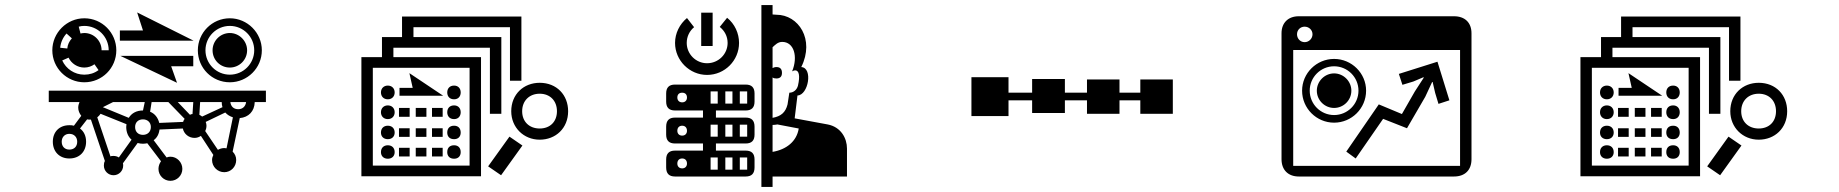

<svg xmlns="http://www.w3.org/2000/svg" viewBox="-20 -680 7240 756"><path d="M223 -122C223 -140 235 -153 253 -153C272 -153 284 -140 284 -122C284 -103 272 -91 253 -91C235 -91 223 -103 223 -122ZM477 -180C477 -159 485 -141 498 -130L448 -60C442 -64 435 -66 427 -66C423 -66 418 -66 415 -64L363 -218C368 -222 373 -227 376 -232L478 -191C478 -187 477 -183 477 -180ZM425 -278H550L543 -245C517 -245 498 -234 487 -216L385 -258ZM512 -180C512 -198 524 -210 543 -210C561 -210 574 -198 574 -180C574 -161 561 -149 543 -149C524 -149 512 -161 512 -180ZM607 -196C602 -217 589 -233 571 -240L577 -278H643L707 -212C704 -208 702 -204 701 -200ZM741 -278 738 -231C735 -231 731 -230 728 -228L680 -278ZM776 -221C772 -224 769 -226 765 -228L768 -278H853C853 -271 854 -264 856 -258ZM788 -164C791 -170 793 -177 793 -185C793 -190 792 -195 790 -200L867 -237C875 -228 885 -222 897 -218L872 -96C869 -96 866 -97 863 -97C854 -97 845 -94 838 -90ZM949 -278C947 -261 935 -250 918 -250C900 -250 889 -261 887 -278ZM217 -492C219 -513 228 -533 242 -548L263 -529C253 -518 246 -504 245 -489ZM250 -453C261 -430 285 -414 312 -414C327 -414 341 -419 352 -427L368 -404C352 -392 333 -386 312 -386C273 -386 240 -409 225 -442ZM380 -482C380 -519 350 -550 312 -550C307 -550 302 -549 297 -548L290 -575C297 -577 304 -578 312 -578C365 -578 408 -535 408 -482ZM789 -482C789 -535 832 -578 885 -578C938 -578 981 -535 981 -482C981 -429 938 -386 885 -386C832 -386 789 -429 789 -482ZM188 -122C188 -83 214 -56 253 -56C293 -56 319 -83 319 -122C319 -145 310 -163 295 -174L323 -210C327 -209 331 -209 338 -209L393 -46C390 -41 389 -35 389 -28C389 -7 406 10 427 10C448 10 465 -7 465 -28C465 -31 465 -34 464 -37L522 -117C529 -115 536 -114 543 -114C549 -114 555 -115 560 -116L614 -45C608 -37 604 -26 604 -15C604 11 625 32 651 32C677 32 698 11 698 -15C698 -41 677 -63 651 -63C646 -63 641 -62 636 -60L585 -128C598 -137 606 -152 608 -170L700 -174C704 -153 723 -137 746 -137C755 -137 764 -140 771 -145L820 -70C817 -64 815 -57 815 -50C815 -23 837 -2 863 -2C889 -2 910 -23 910 -50C910 -63 905 -74 896 -83L924 -215C959 -218 982 -242 983 -278H1027V-323H172V-278H293C290 -271 288 -264 288 -256C288 -244 293 -233 300 -224L271 -185C265 -187 260 -187 253 -187C214 -187 188 -161 188 -122ZM186 -482C186 -412 243 -356 312 -356C382 -356 438 -412 438 -482C438 -551 382 -608 312 -608C243 -608 186 -551 186 -482ZM677 -354 654 -419H741V-460H454ZM543 -560H452V-520H742L520 -631ZM817 -482C817 -444 847 -414 885 -414C922 -414 953 -444 953 -482C953 -519 922 -550 885 -550C847 -550 817 -519 817 -482ZM759 -482C759 -412 815 -356 885 -356C954 -356 1011 -412 1011 -482C1011 -551 954 -608 885 -608C815 -608 759 -551 759 -482Z M1829 -413V-28H1448V-413ZM2105 -311C2146 -311 2173 -283 2173 -242C2173 -201 2146 -174 2105 -174C2064 -174 2036 -201 2036 -242C2036 -283 2064 -311 2105 -311ZM1480 -81C1480 -65 1491 -55 1507 -55C1523 -55 1534 -65 1534 -81C1534 -98 1523 -108 1507 -108C1491 -108 1480 -98 1480 -81ZM1480 -316C1480 -300 1491 -289 1507 -289C1523 -289 1534 -300 1534 -316C1534 -332 1523 -343 1507 -343C1491 -343 1480 -332 1480 -316ZM1480 -238C1480 -222 1491 -211 1507 -211C1523 -211 1534 -222 1534 -238C1534 -254 1523 -265 1507 -265C1491 -265 1480 -254 1480 -238ZM1480 -158C1480 -142 1491 -132 1507 -132C1523 -132 1534 -142 1534 -158C1534 -175 1523 -185 1507 -185C1491 -185 1480 -175 1480 -158ZM1593 -220V-255H1551V-220ZM1593 -141V-175H1551V-141ZM1593 -64V-98H1551V-64ZM1659 -220V-255H1617V-220ZM1659 -141V-175H1617V-141ZM1659 -64V-98H1617V-64ZM1553 -334V-303H1725L1592 -392L1605 -334ZM1723 -220V-255H1681V-220ZM1723 -141V-175H1681V-141ZM1723 -64V-98H1681V-64ZM1874 -455H1529V-492H1909V-232H1954V-534H1608V-573H1988V-362H2033V-615H1563V-534H1484V-455H1403V14H1874ZM1741 -316C1741 -300 1751 -289 1768 -289C1784 -289 1794 -300 1794 -316C1794 -332 1784 -343 1768 -343C1751 -343 1741 -332 1741 -316ZM1741 -238C1741 -222 1751 -211 1768 -211C1784 -211 1794 -222 1794 -238C1794 -254 1784 -265 1768 -265C1751 -265 1741 -254 1741 -238ZM1741 -158C1741 -142 1751 -132 1768 -132C1784 -132 1794 -142 1794 -158C1794 -175 1784 -185 1768 -185C1751 -185 1741 -175 1741 -158ZM1741 -81C1741 -65 1751 -55 1768 -55C1784 -55 1794 -65 1794 -81C1794 -98 1784 -108 1768 -108C1751 -108 1741 -98 1741 -81ZM1986 -142 1902 -25 1953 10 2037 -107ZM2105 -354C2042 -354 1993 -309 1993 -242C1993 -178 2042 -130 2105 -130C2168 -130 2217 -175 2217 -242C2217 -306 2172 -354 2105 -354Z M2647 -296C2647 -308 2654 -315 2666 -315C2678 -315 2685 -308 2685 -296C2685 -285 2678 -277 2666 -277C2654 -277 2647 -285 2647 -296ZM2647 -165C2647 -177 2654 -185 2666 -185C2678 -185 2685 -177 2685 -165C2685 -154 2678 -146 2666 -146C2654 -146 2647 -154 2647 -165ZM2647 -36C2647 -48 2654 -56 2666 -56C2678 -56 2685 -48 2685 -36C2685 -25 2678 -17 2666 -17C2654 -17 2647 -25 2647 -36ZM2806 -320V-272H2778V-320ZM2806 -189V-142H2778V-189ZM2806 -60V-12H2778V-60ZM2864 -320V-272H2836V-320ZM2864 -189V-142H2836V-189ZM2864 -60V-12H2836V-60ZM2922 -320V-272H2893V-320ZM2922 -189V-142H2893V-189ZM2922 -60V-12H2893V-60ZM3022 -188C3029 -188 3035 -189 3041 -190L3125 -174C3117 -123 3076 -91 3022 -82ZM3037 -371C3052 -371 3059 -379 3059 -393C3059 -408 3052 -416 3037 -416C3031 -416 3026 -414 3022 -412V-494C3033 -504 3043 -515 3060 -515C3106 -515 3123 -458 3099 -399C3104 -402 3108 -403 3111 -403C3126 -403 3131 -382 3122 -343C3118 -327 3105 -315 3088 -315L3081 -269C3073 -237 3055 -222 3022 -216V-375C3026 -372 3031 -371 3037 -371ZM2603 -280C2603 -257 2614 -245 2638 -245H2748V-217H2638C2614 -217 2603 -205 2603 -181V-150C2603 -127 2614 -115 2638 -115H2748V-87H2638C2614 -87 2603 -75 2603 -52V-21C2603 3 2614 15 2638 15H2916C2940 15 2951 3 2951 -21V-52C2951 -75 2940 -87 2916 -87H2799V-115H2916C2940 -115 2951 -127 2951 -150V-181C2951 -205 2940 -217 2916 -217H2799V-245H2916C2940 -245 2951 -257 2951 -280V-312C2951 -335 2940 -347 2916 -347H2638C2614 -347 2603 -335 2603 -312ZM2685 -609C2656 -585 2638 -549 2638 -511C2638 -442 2695 -385 2764 -385C2834 -385 2890 -442 2890 -511C2890 -549 2873 -586 2843 -610L2814 -574C2833 -559 2845 -537 2845 -511C2845 -467 2809 -431 2764 -431C2720 -431 2684 -467 2684 -511C2684 -536 2695 -558 2713 -573ZM3109 -214 3120 -304C3163 -305 3182 -413 3135 -416C3189 -525 3124 -622 3037 -622L3022 -623V-660H2978V56H3022V15H3315V-95C3315 -136 3291 -180 3239 -190ZM2741 -499H2786V-630H2741Z M4044 -369V-315H3951V-376H3805V-223H3951V-285H4044V-235H4173V-285H4260V-232H4388V-285H4470V-232H4598V-367H4470V-315H4388V-367H4260V-315H4173V-369Z M5137 -323C5137 -376 5180 -419 5233 -419C5286 -419 5329 -376 5329 -323C5329 -270 5286 -227 5233 -227C5180 -227 5137 -270 5137 -323ZM5072 -27V-483H5729V-27ZM5087 -545C5087 -562 5100 -575 5117 -575C5134 -575 5148 -562 5148 -545C5148 -528 5134 -514 5117 -514C5100 -514 5087 -528 5087 -545ZM5107 -323C5107 -253 5164 -197 5233 -197C5302 -197 5359 -253 5359 -323C5359 -392 5302 -448 5233 -448C5164 -448 5107 -392 5107 -323ZM5165 -323C5165 -285 5196 -255 5233 -255C5270 -255 5301 -285 5301 -323C5301 -360 5270 -391 5233 -391C5196 -391 5165 -360 5165 -323ZM5774 -549C5774 -590 5749 -616 5705 -616H5094C5052 -616 5026 -590 5026 -549V-53C5026 -11 5052 15 5094 15H5705C5749 15 5774 -11 5774 -53ZM5619 -357H5621L5631 -314L5644 -271L5687 -285L5640 -437L5488 -389L5502 -346L5545 -359L5585 -376L5586 -374L5551 -320L5500 -231L5409 -269L5281 -83L5318 -56L5426 -212L5520 -175L5592 -299Z M6629 -413V-28H6248V-413ZM6905 -311C6946 -311 6973 -283 6973 -242C6973 -201 6946 -174 6905 -174C6864 -174 6836 -201 6836 -242C6836 -283 6864 -311 6905 -311ZM6280 -81C6280 -65 6291 -55 6307 -55C6323 -55 6334 -65 6334 -81C6334 -98 6323 -108 6307 -108C6291 -108 6280 -98 6280 -81ZM6280 -316C6280 -300 6291 -289 6307 -289C6323 -289 6334 -300 6334 -316C6334 -332 6323 -343 6307 -343C6291 -343 6280 -332 6280 -316ZM6280 -238C6280 -222 6291 -211 6307 -211C6323 -211 6334 -222 6334 -238C6334 -254 6323 -265 6307 -265C6291 -265 6280 -254 6280 -238ZM6280 -158C6280 -142 6291 -132 6307 -132C6323 -132 6334 -142 6334 -158C6334 -175 6323 -185 6307 -185C6291 -185 6280 -175 6280 -158ZM6393 -220V-255H6351V-220ZM6393 -141V-175H6351V-141ZM6393 -64V-98H6351V-64ZM6459 -220V-255H6417V-220ZM6459 -141V-175H6417V-141ZM6459 -64V-98H6417V-64ZM6353 -334V-303H6525L6392 -392L6405 -334ZM6523 -220V-255H6481V-220ZM6523 -141V-175H6481V-141ZM6523 -64V-98H6481V-64ZM6674 -455H6329V-492H6709V-232H6754V-534H6408V-573H6788V-362H6833V-615H6363V-534H6284V-455H6203V14H6674ZM6541 -316C6541 -300 6551 -289 6568 -289C6584 -289 6594 -300 6594 -316C6594 -332 6584 -343 6568 -343C6551 -343 6541 -332 6541 -316ZM6541 -238C6541 -222 6551 -211 6568 -211C6584 -211 6594 -222 6594 -238C6594 -254 6584 -265 6568 -265C6551 -265 6541 -254 6541 -238ZM6541 -158C6541 -142 6551 -132 6568 -132C6584 -132 6594 -142 6594 -158C6594 -175 6584 -185 6568 -185C6551 -185 6541 -175 6541 -158ZM6541 -81C6541 -65 6551 -55 6568 -55C6584 -55 6594 -65 6594 -81C6594 -98 6584 -108 6568 -108C6551 -108 6541 -98 6541 -81ZM6786 -142 6702 -25 6753 10 6837 -107ZM6905 -354C6842 -354 6793 -309 6793 -242C6793 -178 6842 -130 6905 -130C6968 -130 7017 -175 7017 -242C7017 -306 6972 -354 6905 -354Z"/></svg>

Font: CryptoKit 1.4
Style: Regular
Weight: 400
Monospace: yes
Designer: Oceane Juvin
Foundry: http://www.head-geneve.ch
Version: Version 1.000